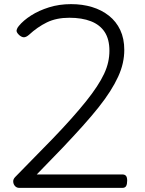

<svg xmlns="http://www.w3.org/2000/svg" viewBox="-20 -910 703 930"><path d="M73 0Q61 0 53 -8.5Q45 -17 44 -29.5Q43 -42 54 -53L235 -238Q286 -291 326 -336Q366 -381 396.5 -419Q427 -457 449 -490.5Q471 -524 484.5 -553Q498 -582 504 -609.5Q510 -637 510 -664Q510 -720 487 -755Q464 -790 420.5 -807Q377 -824 316 -824Q253 -824 207 -801.5Q161 -779 120 -741Q107 -730 96.5 -729.5Q86 -729 73 -740Q58 -754 60.5 -764.5Q63 -775 71 -784Q93 -811 130.5 -835Q168 -859 217.5 -874.5Q267 -890 324 -890Q379 -890 425.5 -876Q472 -862 507.5 -834Q543 -806 562.5 -764.5Q582 -723 582 -668Q582 -637 575 -605Q568 -573 552.5 -539Q537 -505 513.5 -468Q490 -431 457 -389.5Q424 -348 380.5 -299.5Q337 -251 283 -194L158 -65H573Q584 -65 590 -58.5Q596 -52 596 -35Q596 -18 591 -9Q586 0 573 0Z"/></svg>

Font: Playwrite GB S Light
Style: Regular
Weight: 300
Designer: Veronika Burian, José Scaglione
Foundry: TypeTogether
Version: Version 1.002